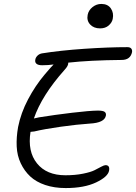

<svg xmlns="http://www.w3.org/2000/svg" viewBox="-20 -935 690 974"><path d="M487.8 -791Q455.6 -791 437.3 -810.8Q418.9 -830.6 424.8 -859.9Q429.2 -882.8 449.2 -898.9Q469.2 -915 494.1 -915Q526.9 -915 542.5 -892.1Q558.1 -869.1 551.8 -838.9Q548.3 -820.8 531.5 -805.9Q514.6 -791 487.8 -791ZM153.8 -268.1Q140.1 -266.1 134.8 -266.1Q119.1 -166.5 167.7 -106.2Q216.3 -45.9 312 -45.9Q361.8 -45.9 401.4 -54Q440.9 -62 459.5 -71.5Q478 -81.1 493.2 -89.1Q508.3 -97.2 515.1 -97.2Q538.6 -97.2 533.2 -68.8Q527.3 -38.1 467.3 -9.5Q407.2 19 313 19Q255.4 19 209.2 3.4Q163.1 -12.2 133.3 -40Q103.5 -67.9 85.2 -106.7Q66.9 -145.5 64.7 -191.9Q62.5 -238.3 71.8 -291Q85.9 -361.8 122.3 -430.9Q158.7 -500 206.1 -556.2Q241.7 -598.6 252 -607.9Q224.1 -604 193.8 -604Q173.8 -604 165 -611.6Q156.2 -619.1 159.2 -632.8Q160.6 -642.6 169.4 -651.9Q178.2 -661.1 191.9 -664.1Q286.1 -679.2 408.4 -687.5Q530.8 -695.8 626 -695.8Q639.6 -695.8 645.5 -689Q651.4 -682.1 649.9 -670.9Q641.6 -630.9 597.2 -630.9Q435.5 -629.4 326.2 -617.2Q328.1 -602.5 307.1 -580.1Q191.9 -450.7 151.9 -334L178.2 -339.8Q257.3 -352.5 345.7 -363Q434.1 -373.5 476.1 -374Q502 -374 510.7 -367.7Q519.5 -361.3 517.1 -348.1Q509.8 -312 436 -308.1Q370.6 -303.7 287.6 -292Q204.6 -280.3 153.8 -268.1Z"/></svg>

Font: Shantell Sans Bouncy
Style: Italic
Weight: 300
Italic angle: -11.31°
Designer: Stephen Nixon, Anya Danilova, Shantell Martin
Foundry: Arrow Type
Version: Version 1.006;[9816181b4]